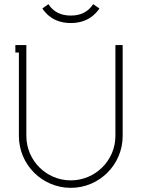

<svg xmlns="http://www.w3.org/2000/svg" viewBox="-20 -896 682 925"><path d="M321 -821C274 -821 238 -838 213 -876L184 -855C201 -830 239 -785 321 -785C403 -785 442 -830 459 -855L429 -876C404 -838 368 -821 321 -821ZM107 -679H54V-643H71V-241C71 -103 183 9 321 9C459 9 571 -103 571 -241V-679H536V-241C536 -123 439 -27 321 -27C203 -27 107 -123 107 -241Z"/></svg>

Font: Rawengulk
Style: Regular
Weight: 400
Version: Version 0.9